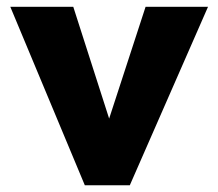

<svg xmlns="http://www.w3.org/2000/svg" viewBox="-20 -552 650 572"><path d="M232.7 0 10.7 -531.7H198.3L325.7 -134.7L283.3 -131.7L413.7 -531.7H599.7L366.7 0Z"/></svg>

Font: Lexend Medium
Style: Regular
Weight: 500
Designer: Bonnie Shaver-Troup, Thomas Jockin
Foundry: Lexend
Version: Version 1.005